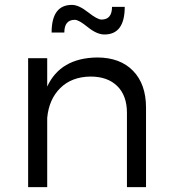

<svg xmlns="http://www.w3.org/2000/svg" viewBox="-20 -765 696 785"><path d="M95 0V-527H173V-411Q227 -528 377 -530Q471 -530 524 -475.5Q577 -421 577 -325V0H499V-304Q499 -374 459.5 -413Q420 -452 350 -452Q273 -451 226.5 -405Q180 -359 173 -283V0ZM191 -632Q191 -745 274 -745Q302 -745 340 -715Q378 -685 395 -685Q438 -685 438 -737H490Q490 -624 407 -624Q376 -624 339 -654Q302 -684 286 -684Q243 -684 243 -632Z"/></svg>

Font: Trueno
Style: Lt
Weight: 300
Designer: Julieta Ulanovsky
Foundry: Julieta Ulanovsky
Version: Version 3.001b